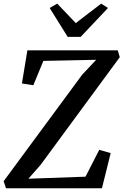

<svg xmlns="http://www.w3.org/2000/svg" viewBox="-30 -1014 666 1034"><path d="M2.5 0 -10.5 -38 412 -611 488 -692 203.5 -686 149.5 -555 88 -564.5 117.5 -743H604L615 -706L188.5 -126L123 -51.5L430.5 -62.5L504.5 -207L566 -189.5L519 0ZM334.5 -815.5 237.5 -971 278 -994.5Q303 -968.5 328.2 -942.2Q353.5 -916 378 -889.5Q412 -916 446.2 -942Q480.5 -968 515 -994.5L551.5 -971L404.5 -815.5Z"/></svg>

Font: Merriweather 24pt Medium
Style: Italic
Weight: 500
Italic angle: -7.8°
Version: Version 2.101